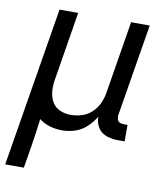

<svg xmlns="http://www.w3.org/2000/svg" viewBox="-93 -598 751 872"><g transform="rotate(10 283.0 -162.5)"><path d="M-10 205H76L93 102Q98 71 102.5 39Q107 7 111 -25Q133 -8 160.5 0Q188 8 217 8Q247 8 276.5 -1.5Q306 -11 329.5 -33Q353 -55 369 -82Q368 -55 382.5 -32Q397 -9 422.5 -0.5Q448 8 476 8H506V-68H489Q478 -68 469.5 -72Q461 -76 458.5 -85.5Q456 -95 457 -105L527 -530H441L386 -194Q382 -169 371 -145Q360 -121 339.5 -102Q319 -83 293.5 -75.5Q268 -68 243 -68Q216 -68 192 -79Q168 -90 156 -113Q144 -136 142.5 -163Q141 -190 146 -217L197 -530H111Z"/></g></svg>

Font: Iosevka Sparkle
Style: Italic
Weight: 400
Italic angle: -9°
Designer: Belleve Invis
Foundry: Belleve Invis
Version: Version 4.5.0; ttfautohint (v1.8.3)